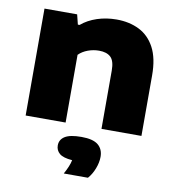

<svg xmlns="http://www.w3.org/2000/svg" viewBox="-88 -637 892 970"><g transform="rotate(10 358.0 -152.0)"><path d="M63.5 0V-548.5H231L243.5 -498H252.5Q286 -526.5 332.8 -542Q379.5 -557.5 432.5 -557.5Q498 -557.5 548.8 -532.2Q599.5 -507 628.5 -452.5Q657.5 -398 657.5 -310.5V0H452.5V-299Q452.5 -349 432 -368Q411.5 -387 372.5 -387Q343.5 -387 315.5 -376.8Q287.5 -366.5 268.5 -347.5V0ZM304 255Q328 212 334 181.5Q287.5 178 268.5 161.8Q249.5 145.5 249.5 120.5Q249.5 90.5 275.8 74Q302 57.5 360.5 57.5Q420 57.5 446.2 79.2Q472.5 101 472.5 140Q472.5 169 460.2 200.8Q448 232.5 428 255Z"/></g></svg>

Font: Encode Sans Expanded Expanded ExtraBold
Style: Regular
Weight: 800
Width: 7
Designer: Multiple Designers
Foundry: Impallari Type
Version: Version 3.000; ttfautohint (v1.8.3) -l 8 -r 50 -G 200 -x 14 